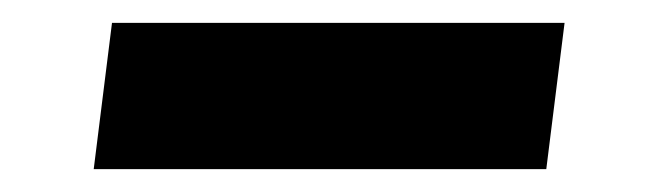

<svg xmlns="http://www.w3.org/2000/svg" viewBox="-20 -378 566 168"><path d="M62 -230 78 -358H474L458 -230Z"/></svg>

Font: Inclusive Sans
Style: Bold Italic
Weight: 700
Italic angle: -7°
Designer: Olivia King
Foundry: Olivia King
Version: Version 2.004